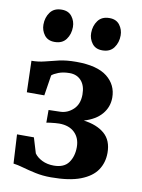

<svg xmlns="http://www.w3.org/2000/svg" viewBox="-90 -870 696 941"><g transform="rotate(10 257.5 -399.0)"><path d="M230 10Q188 10 152 2.2Q116 -5.5 87.2 -13.8Q58.5 -22 38 -24.5L30 -168.5H114L137 -92.5Q150 -74 175.2 -61.5Q200.5 -49 233.5 -49Q284.5 -49 307 -80.2Q329.5 -111.5 329.5 -157.5Q329.5 -202.5 301.8 -229.5Q274 -256.5 224.5 -256.5Q218 -256.5 205 -255.5Q192 -254.5 179.5 -252.8Q167 -251 161.5 -250V-313L219.5 -314.5Q255.5 -315.5 283.8 -342Q312 -368.5 312 -416.5Q312 -460.5 290.2 -484.8Q268.5 -509 232.5 -509Q200.5 -509 177.2 -500Q154 -491 144.5 -482L128.5 -380H41.5L37 -536Q71 -536 102.5 -544.2Q134 -552.5 170.2 -560.8Q206.5 -569 255 -569Q359 -569 408.8 -529.5Q458.5 -490 458.5 -426.5Q458.5 -380 428.5 -344.5Q398.5 -309 340.5 -292Q406.5 -283.5 444.5 -250.8Q482.5 -218 482.5 -156Q482.5 -107.5 457.5 -70.2Q432.5 -33 377 -11.5Q321.5 10 230 10ZM131.5 -646.5Q98.5 -646.5 81.2 -669.2Q64 -692 64 -721Q64 -756.5 83 -782.5Q102 -808.5 140 -808.5H141Q174 -808.5 191.2 -785.8Q208.5 -763 208.5 -734Q208.5 -698.5 189.5 -672.5Q170.5 -646.5 132.5 -646.5ZM369 -646.5Q336 -646.5 318.8 -669.2Q301.5 -692 301.5 -721Q301.5 -756.5 320.5 -782.5Q339.5 -808.5 377.5 -808.5H378.5Q411.5 -808.5 428.8 -785.8Q446 -763 446 -734Q446 -698.5 427 -672.5Q408 -646.5 370 -646.5Z"/></g></svg>

Font: Merriweather
Style: Bold
Weight: 700
Designer: Eben Sorkin
Foundry: Eben Sorkin
Version: Version 2.100; ttfautohint (v1.7.19-72a1) -l 8 -r 50 -G 200 